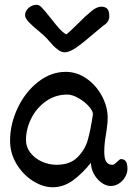

<svg xmlns="http://www.w3.org/2000/svg" viewBox="-20 -770 552 801"><path d="M511.7 -65.4Q511.7 -48.8 502.4 -32.2Q493.2 -15.6 477.1 -4.9Q460.9 5.9 441.4 5.9Q422.4 5.9 403.1 -8.1Q383.8 -22 371.6 -44.7Q359.4 -67.4 359.4 -91.3Q322.8 -44.9 283.4 -16.8Q244.1 11.2 199.7 11.2Q159.2 11.2 117.4 -15.1Q75.7 -41.5 48.8 -86.2Q22 -130.9 22 -182.6Q22 -252.4 53.7 -319.3Q85.4 -386.2 138.9 -428.2Q192.4 -470.2 254.4 -470.2Q301.3 -470.2 341.6 -441.9Q381.8 -413.6 405.5 -368.9Q429.2 -324.2 429.2 -278.3Q429.2 -258.8 426.3 -239.3Q423.3 -219.7 422.9 -214.8Q418.9 -191.9 417 -174.3Q415 -156.7 415 -136.2Q415 -107.4 423.6 -95Q432.1 -82.5 449.2 -82.5Q453.6 -82.5 458.3 -85.9Q462.9 -89.4 469.2 -95.7Q470.2 -96.7 474.9 -100.8Q479.5 -105 483.4 -106.4Q498.5 -106.4 505.1 -96.7Q511.7 -86.9 511.7 -65.4ZM367.7 -293Q367.7 -308.1 349.6 -327.6Q331.5 -347.2 306.4 -361.3Q281.2 -375.5 261.2 -375.5Q210.9 -375.5 171.4 -347.4Q131.8 -319.3 110.1 -275.4Q88.4 -231.4 88.4 -186Q88.4 -156.2 106.9 -132.6Q125.5 -108.9 155 -95.7Q184.6 -82.5 215.3 -82.5Q272.5 -82.5 303.7 -114.3Q335 -146 346.4 -186.8Q357.9 -227.5 367.7 -293ZM436 -701.2Q436 -678.2 411.6 -663.6Q398.9 -653.3 370.6 -629.4Q324.7 -589.8 297.1 -570.8Q269.5 -551.8 249.5 -551.8Q237.3 -551.8 224.1 -561Q210.9 -570.3 202.4 -579.3Q193.8 -588.4 172.9 -612.3Q164.6 -621.1 143.6 -638.7Q116.2 -661.1 100.3 -677.7Q84.5 -694.3 84.5 -706.5Q84.5 -723.6 99.1 -736.8Q113.8 -750 134.3 -750Q143.6 -750 155.3 -737.5Q167 -725.1 190.4 -695.8Q211.9 -668 226.8 -651.4Q241.7 -634.8 256.3 -626.5Q269.5 -635.7 303.7 -669.9Q338.4 -705.1 361.3 -723.6Q384.3 -742.2 402.3 -742.2Q417.5 -742.2 426.8 -734.1Q436 -726.1 436 -701.2Z"/></svg>

Font: Dekko
Style: Regular
Weight: 400
Designer: Multiple
Foundry: Sorkin Type
Version: Version 2.001